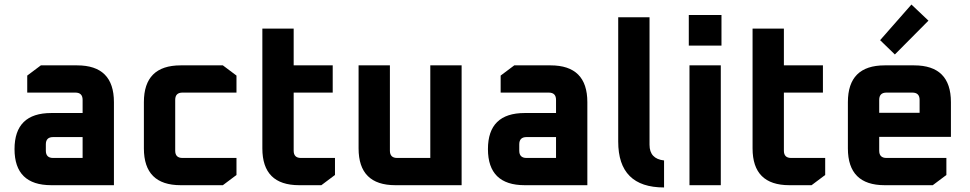

<svg xmlns="http://www.w3.org/2000/svg" viewBox="-20 -816 4274 846"><path d="M206 0Q44 0 44 -159Q44 -318 206 -318H344V-376Q344 -408 312 -408H100V-483L160 -528H320Q482 -528 482 -366V0ZM182 -152Q182 -120 214 -120H344V-212H214Q182 -212 182 -180Z M614 -162V-366Q614 -528 776 -528H962L1022 -483V-408H784Q752 -408 752 -376V-152Q752 -120 784 -120H1022V-45L962 0H776Q614 0 614 -162Z M1136 -162V-690H1274V-528H1446V-408H1274V-152Q1274 -120 1306 -120H1456V-45L1396 0H1298Q1136 0 1136 -162Z M1560 -162V-528H1698V-152Q1698 -120 1730 -120H1876V-528H2014V0H1722Q1560 0 1560 -162Z M2292 0Q2130 0 2130 -159Q2130 -318 2292 -318H2430V-376Q2430 -408 2398 -408H2186V-483L2246 -528H2406Q2568 -528 2568 -366V0ZM2268 -152Q2268 -120 2300 -120H2430V-212H2300Q2268 -212 2268 -180Z M2704 -192V-740H2842V-178Q2842 -116 2906 -109V10Q2704 10 2704 -192Z M3015 -615V-750H3159V-615ZM3018 0V-528H3156V0Z M3296 -162V-690H3434V-528H3606V-408H3434V-152Q3434 -120 3466 -120H3616V-45L3556 0H3458Q3296 0 3296 -162Z M3716 -162V-366Q3716 -528 3878 -528H4008Q4170 -528 4170 -366V-213H3854V-152Q3854 -120 3886 -120H4150V-45L4090 0H3878Q3716 0 3716 -162ZM3854 -319H4032V-376Q4032 -408 4000 -408H3886Q3854 -408 3854 -376ZM3858 -639 3996 -796 4071 -725 3923 -576Z"/></svg>

Font: Oxanium
Style: Bold
Weight: 700
Designer: Severin Meyer
Version: Version 2.000